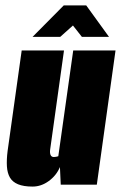

<svg xmlns="http://www.w3.org/2000/svg" viewBox="-20 -681 446 708"><path d="M100 7Q67 7 46.5 -1.5Q26 -10 16.5 -26.5Q7 -43 5.5 -67.5Q4 -92 8 -124L60 -495H216L165 -130Q164 -123 164.5 -118Q165 -113 166.5 -109.5Q168 -106 171 -104Q174 -102 178 -102Q181 -102 184 -102.5Q187 -103 190 -103.5Q193 -104 195 -105L250 -495H406L337 0H204L201 -65Q188 -34 160 -13.5Q132 7 100 7ZM100 -545 215 -661H298L382 -545H282L249 -587L202 -545Z"/></svg>

Font: Alumni Sans Thin Black
Style: Italic
Weight: 900
Italic angle: -8°
Version: Version 1.016